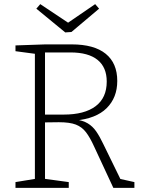

<svg xmlns="http://www.w3.org/2000/svg" viewBox="-20 -910 693 930"><path d="M55 0V-28L159 -45L149 -33V-661L160 -648L55 -662V-690L200 -695H327Q436 -695 492 -649.5Q548 -604 548 -518Q548 -437 496.5 -386Q445 -335 343 -326L342 -332Q381 -327 405 -312.5Q429 -298 446 -273.5Q463 -249 480 -213L567 -35L550 -46L631 -28V0H529L436 -200Q416 -244 396.5 -269.5Q377 -295 347.5 -306.5Q318 -318 265 -318L187 -317L198 -327V-33L188 -45L313 -28V0ZM198 -341 187 -355H289Q389 -355 443 -395.5Q497 -436 497 -515Q497 -584 452.5 -620Q408 -656 321 -656H187L198 -667ZM441 -890 460 -868 326 -755 296 -753 156 -868 175 -890 325 -790H295Z"/></svg>

Font: Bitter Thin Light
Style: Regular
Weight: 300
Version: Version 2.002